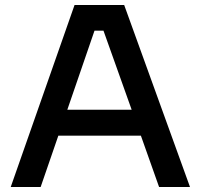

<svg xmlns="http://www.w3.org/2000/svg" viewBox="-20 -750 805 770"><path d="M23 0 279 -730H478L742 0H618L545 -206H214L143 0ZM508 -310 395 -627H359L250 -310Z"/></svg>

Font: Cazoo Sans Medium
Style: Regular
Weight: 500
Designer: Jonathan Barnbrook, Julián Moncada
Foundry: Barnbrook Fonts
Version: Version 2.000;Glyphs 3.3 (3337)